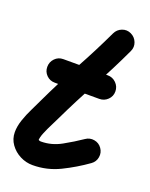

<svg xmlns="http://www.w3.org/2000/svg" viewBox="-154 -654 603 774"><g transform="rotate(20 147.0 -267.0)"><path d="M3 -340Q3 -361 17.5 -376Q32 -391 53 -391Q101 -391 148.5 -391Q196 -391 244 -391Q265 -391 280 -376Q295 -361 295 -340Q295 -319 280 -304.5Q265 -290 244 -290Q196 -290 148.5 -290Q101 -290 53 -290Q32 -290 17.5 -304.5Q3 -319 3 -340ZM273 -582Q292 -573 299.5 -553.5Q307 -534 298 -515Q256 -425 208 -338Q160 -251 117 -161Q111 -148 100 -126.5Q89 -105 80 -83.5Q71 -62 71 -48Q71 -47 71 -49Q70 -52 69 -53Q74 -48 82 -48Q127 -48 168.5 -71Q210 -94 245 -118Q262 -130 282.5 -126.5Q303 -123 315 -106Q327 -89 323.5 -68.5Q320 -48 303 -36Q254 -1 199 26Q144 53 82 53Q54 53 28.5 40Q3 27 -13.5 4Q-30 -19 -30 -48Q-30 -73 -20.5 -101Q-11 -129 2.5 -156Q16 -183 26 -205Q68 -294 116 -381Q164 -468 206 -557Q215 -576 234.5 -583.5Q254 -591 273 -582Z"/></g></svg>

Font: FRB American Cursive Guidelines Arrows Ultra
Style: Bold Italic
Weight: 1000
Italic angle: -25°
Version: Version 2.0;Modular Font Editor K font №1